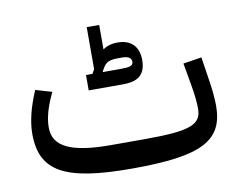

<svg xmlns="http://www.w3.org/2000/svg" viewBox="-69 -684 985 788"><g transform="rotate(-10 423.5 -290.0)"><path d="M301 -335H444C496 -335 539 -350 539 -420C539 -473 510 -508 452 -508C424 -508 405 -501 390 -490V-592H338V-417L328 -399H301ZM379 -415C392 -437 405 -444 445 -444H458C479 -444 498 -439 498 -420C498 -401 478 -399 444 -399H372L371 -401ZM420 12C711 12 805 -36 805 -183C805 -209 802 -248 793 -303L780 -388L703 -376L718 -291C728 -236 730 -204 730 -183C730 -116 680 -98 492 -98H352C186 -98 113 -133 113 -213C113 -254 126 -299 153 -355L85 -375C57 -309 42 -252 42 -199C42 -43 139 12 420 12Z"/></g></svg>

Font: IBM Plex Arabic Text
Style: Regular
Weight: 450
Designer: Mike Abbink, Paul van der Laan, Pieter van Rosmalen, Wael Morcos, Khajak Apelian
Foundry: Bold Monday
Version: Version 1.0